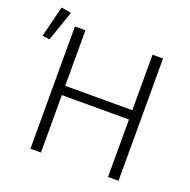

<svg xmlns="http://www.w3.org/2000/svg" viewBox="-158 -899 1017 1030"><g transform="rotate(20 351.0 -384.5)"><path d="M78 -759 18 -586 -23 -592 21 -769ZM566 0V-328H183V0H123V-698H183V-381H566V-698H626V0Z"/></g></svg>

Font: IBM Plex Sans Light
Style: Regular
Weight: 300
Designer: Mike Abbink, Paul van der Laan, Pieter van Rosmalen
Foundry: Bold Monday
Version: Version 3.0